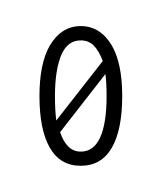

<svg xmlns="http://www.w3.org/2000/svg" viewBox="-20 -9 122 145"><path d="M41 10.7Q55.7 10.7 64.5 25.4Q72.3 39.1 72.3 63.5Q72.3 88.9 64.5 102.5Q56.6 116.2 41 116.2Q25.4 116.2 17.6 102.5Q9.8 88.9 9.8 63.5Q9.8 39.1 17.6 25.4Q26.4 10.7 41 10.7ZM41 21.5Q31.2 21.5 26.4 32.2Q21.5 43.9 21.5 63.5Q21.5 74.2 22.5 82L57.6 37.1Q54.7 29.3 50.8 25.4Q46.9 21.5 41 21.5ZM41 105.5Q50.8 105.5 55.7 94.7Q60.5 84 60.5 63.5Q60.5 53.7 59.6 46.9L25.4 90.8Q30.3 105.5 41 105.5Z"/></svg>

Font: Libre Barcode EAN13 Text
Style: Regular
Weight: 400
Version: Version 1.008; ttfautohint (v1.8.3)